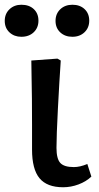

<svg xmlns="http://www.w3.org/2000/svg" viewBox="-61 -775 417 809"><path d="M205 14Q137 14 105.5 -24Q74 -62 74 -145Q74 -195 74 -250.5Q74 -306 73.5 -358.5Q73 -411 72 -453.5Q71 -496 71 -520L181 -528L195 -520Q192 -479 189 -425.5Q186 -372 183 -317.5Q180 -263 178.5 -218.5Q177 -174 177 -152Q177 -106 193 -88.5Q209 -71 250 -71Q276 -71 307 -84L324 -31Q302 -10 270 2Q238 14 205 14ZM244 -620Q213 -620 193 -638.5Q173 -657 173 -687Q173 -717 193 -736Q213 -755 244 -755Q276 -755 295.5 -736.5Q315 -718 315 -688Q315 -658 295 -639Q275 -620 244 -620ZM29 -620Q-1 -620 -21 -638.5Q-41 -657 -41 -687Q-41 -717 -21 -736Q-1 -755 29 -755Q62 -755 81.5 -736.5Q101 -718 101 -688Q101 -658 81 -639Q61 -620 29 -620Z"/></svg>

Font: Literata 7pt Medium
Style: Regular
Weight: 500
Designer: Latin by Veronika Burian and Jose Scaglione. Greek by Irene Vlachou. Cyrillic by Vera Evstafieva.
Foundry: TypeTogether
Version: Version 3.002